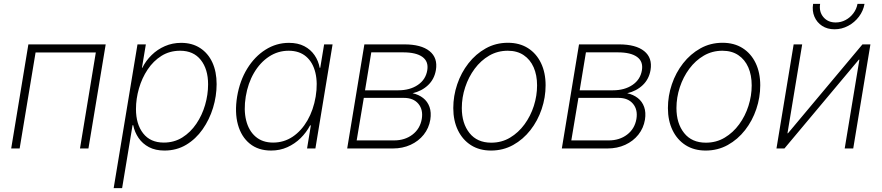

<svg xmlns="http://www.w3.org/2000/svg" viewBox="-20 -764 4537 988"><path d="M523.9 -535.6 435.1 0H391.6L473.1 -494.1H163.1L81.1 0H37.6L126 -535.6Z M564.9 204.1 687.5 -535.6H730.5L710.4 -415H712.4Q730.5 -451.7 760.3 -480.7Q790 -509.8 828.6 -526.6Q867.2 -543.5 912.1 -543.5Q968.8 -543.5 1009.8 -516.8Q1050.8 -490.2 1072.8 -442.6Q1094.7 -395 1094.7 -331.1Q1094.7 -269.5 1076.2 -209Q1057.6 -148.4 1022.7 -98.6Q987.8 -48.8 938.2 -19Q888.7 10.7 826.2 10.7Q779.8 10.7 746.6 -6.8Q713.4 -24.4 693.1 -54Q672.9 -83.5 665.5 -119.6H662.1L608.4 204.1ZM822.8 -30.3Q876 -30.3 918.2 -56.6Q960.4 -83 990.2 -127Q1020 -170.9 1035.4 -223.9Q1050.8 -276.9 1050.8 -330.1Q1050.8 -408.2 1013.2 -455.6Q975.6 -502.9 907.2 -502.9Q853 -502.9 811 -476.6Q769 -450.2 739.7 -406.2Q710.4 -362.3 695.1 -309.1Q679.7 -255.9 679.7 -202.6Q679.7 -125 716.8 -77.6Q753.9 -30.3 822.8 -30.3Z M1375 10.7Q1309.1 10.7 1265.4 -24.7Q1221.7 -60.1 1204.3 -122.8Q1187 -185.5 1200.2 -267.1Q1213.9 -348.6 1252.2 -410.9Q1290.5 -473.1 1346.2 -508.3Q1401.9 -543.5 1466.8 -543.5Q1512.7 -543.5 1545.7 -526.4Q1578.6 -509.3 1598.6 -480Q1618.7 -450.7 1625 -415H1627.9L1647.9 -535.6H1691.4L1603 0H1560.1L1579.6 -118.7H1575.7Q1556.6 -82.5 1526.9 -53.2Q1497.1 -23.9 1458.7 -6.6Q1420.4 10.7 1375 10.7ZM1385.3 -30.3Q1440.9 -30.3 1486.1 -60.5Q1531.2 -90.8 1562 -144.3Q1592.8 -197.8 1604.5 -267.1Q1615.7 -336.4 1603 -389.6Q1590.3 -442.9 1555.4 -472.9Q1520.5 -502.9 1465.3 -502.9Q1410.2 -502.9 1364.3 -472.7Q1318.4 -442.4 1287.1 -389.2Q1255.9 -335.9 1244.6 -267.1Q1233.4 -198.2 1246.6 -144.8Q1259.8 -91.3 1295.2 -60.8Q1330.6 -30.3 1385.3 -30.3Z M1766.6 0 1855 -535.6H2061Q2147.5 -535.6 2190.4 -501Q2233.4 -466.3 2223.1 -403.8Q2215.3 -356.9 2183.1 -326.2Q2150.9 -295.4 2103 -284.2Q2134.8 -277.3 2157.5 -259.5Q2180.2 -241.7 2190.2 -213.6Q2200.2 -185.5 2194.3 -147.9Q2187 -104.5 2160.4 -71Q2133.8 -37.6 2092.8 -18.8Q2051.8 0 2001.5 0ZM1815.4 -41.5H2007.8Q2063.5 -41.5 2102.5 -71.3Q2141.6 -101.1 2150.4 -151.9Q2158.2 -199.7 2132.8 -230Q2107.4 -260.3 2058.6 -260.3H1852.1ZM1858.4 -299.3H2029.3Q2089.4 -299.3 2130.1 -326.9Q2170.9 -354.5 2178.7 -402.8Q2186 -447.8 2153.6 -471.2Q2121.1 -494.6 2054.7 -494.6H1890.6Z M2506.8 10.7Q2447.3 10.7 2403.8 -16.8Q2360.4 -44.4 2336.4 -93.8Q2312.5 -143.1 2312.5 -208Q2312.5 -270.5 2332.8 -330.3Q2353 -390.1 2390.6 -438.2Q2428.2 -486.3 2479.7 -515.1Q2531.2 -543.9 2593.8 -543.9Q2653.3 -543.9 2696.8 -516.4Q2740.2 -488.8 2763.9 -439.5Q2787.6 -390.1 2787.6 -325.2Q2787.6 -262.7 2767.3 -202.6Q2747.1 -142.6 2709.5 -94.5Q2671.9 -46.4 2620.4 -17.8Q2568.8 10.7 2506.8 10.7ZM2507.8 -29.8Q2561.5 -29.8 2604.7 -55.7Q2647.9 -81.5 2679.2 -124.3Q2710.4 -167 2727.1 -219.2Q2743.7 -271.5 2743.7 -324.7Q2743.7 -377.4 2726.1 -417.5Q2708.5 -457.5 2674.8 -480.2Q2641.1 -502.9 2592.8 -502.9Q2540.5 -502.9 2497.3 -477.8Q2454.1 -452.6 2422.6 -410.2Q2391.1 -367.7 2373.8 -315.2Q2356.4 -262.7 2356.4 -208Q2356.4 -128.9 2396 -79.3Q2435.5 -29.8 2507.8 -29.8Z M2871.1 0 2959.5 -535.6H3165.5Q3252 -535.6 3294.9 -501Q3337.9 -466.3 3327.6 -403.8Q3319.8 -356.9 3287.6 -326.2Q3255.4 -295.4 3207.5 -284.2Q3239.3 -277.3 3262 -259.5Q3284.7 -241.7 3294.7 -213.6Q3304.7 -185.5 3298.8 -147.9Q3291.5 -104.5 3264.9 -71Q3238.3 -37.6 3197.3 -18.8Q3156.2 0 3106 0ZM2919.9 -41.5H3112.3Q3168 -41.5 3207 -71.3Q3246.1 -101.1 3254.9 -151.9Q3262.7 -199.7 3237.3 -230Q3211.9 -260.3 3163.1 -260.3H2956.5ZM2962.9 -299.3H3133.8Q3193.8 -299.3 3234.6 -326.9Q3275.4 -354.5 3283.2 -402.8Q3290.5 -447.8 3258.1 -471.2Q3225.6 -494.6 3159.2 -494.6H2995.1Z M3611.3 10.7Q3551.8 10.7 3508.3 -16.8Q3464.8 -44.4 3440.9 -93.8Q3417 -143.1 3417 -208Q3417 -270.5 3437.3 -330.3Q3457.5 -390.1 3495.1 -438.2Q3532.7 -486.3 3584.2 -515.1Q3635.7 -543.9 3698.2 -543.9Q3757.8 -543.9 3801.3 -516.4Q3844.7 -488.8 3868.4 -439.5Q3892.1 -390.1 3892.1 -325.2Q3892.1 -262.7 3871.8 -202.6Q3851.6 -142.6 3814 -94.5Q3776.4 -46.4 3724.9 -17.8Q3673.3 10.7 3611.3 10.7ZM3612.3 -29.8Q3666 -29.8 3709.2 -55.7Q3752.4 -81.5 3783.7 -124.3Q3814.9 -167 3831.5 -219.2Q3848.1 -271.5 3848.1 -324.7Q3848.1 -377.4 3830.6 -417.5Q3813 -457.5 3779.3 -480.2Q3745.6 -502.9 3697.3 -502.9Q3645 -502.9 3601.8 -477.8Q3558.6 -452.6 3527.1 -410.2Q3495.6 -367.7 3478.3 -315.2Q3460.9 -262.7 3460.9 -208Q3460.9 -128.9 3500.5 -79.3Q3540 -29.8 3612.3 -29.8Z M4370.6 0H4326.7L4402.3 -457H4399.4L4016.6 0H3975.6L4064 -535.6H4107.9L4032.2 -78.1H4034.7L4418 -535.6H4459ZM4274.4 -613.3Q4237.3 -613.3 4210.4 -630.9Q4183.6 -648.4 4170.9 -678.2Q4158.2 -708 4164.1 -744.1H4200.2Q4193.8 -703.6 4217 -676Q4240.2 -648.4 4280.3 -648.4Q4307.6 -648.4 4331.3 -661.1Q4355 -673.8 4371.3 -695.6Q4387.7 -717.3 4392.6 -744.1H4428.7Q4422.4 -708 4399.9 -678.2Q4377.4 -648.4 4344.5 -630.9Q4311.5 -613.3 4274.4 -613.3Z"/></svg>

Font: Inter 20pt ExtraLight
Style: Italic
Weight: 250
Italic angle: -9.3988°
Version: Version 4.001;git-66647c0bb